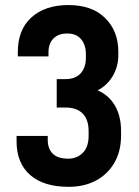

<svg xmlns="http://www.w3.org/2000/svg" viewBox="-20 -721 544 752"><path d="M98.6 -35.2Q44.9 -82 44.9 -167V-188.5H167V-172.9Q167 -137.7 187.5 -118.2Q207 -99.6 247.1 -99.6Q283.2 -99.6 305.7 -124Q327.1 -146.5 327.1 -189.5V-207Q327.1 -252.9 303.7 -276.4Q280.3 -299.8 237.3 -299.8H202.1V-411.1H236.3Q274.4 -411.1 294.9 -432.6Q316.4 -456.1 316.4 -494.1V-508.8Q316.4 -545.9 296.9 -568.4Q278.3 -589.8 243.2 -589.8Q209 -589.8 189.5 -570.3Q169.9 -550.8 169.9 -516.6V-500H49.8V-516.6Q49.8 -604.5 102.5 -652.3Q156.2 -701.2 248 -701.2Q339.8 -701.2 390.6 -651.4Q443.4 -600.6 443.4 -518.6V-503.9Q443.4 -460.9 421.9 -423.8Q400.4 -386.7 362.3 -367.2Q406.2 -348.6 430.7 -306.6Q454.1 -265.6 454.1 -208V-189.5Q454.1 -128.9 427.7 -83Q401.4 -38.1 355.5 -13.7Q309.6 10.7 249 10.7Q151.4 10.7 98.6 -35.2Z"/></svg>

Font: Dinish
Style: Bold
Weight: 700
Designer: Bert Driehuis
Foundry: Playbeing
Version: Version 3.006; git-39231f3c-release